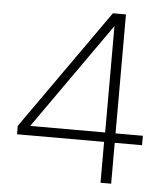

<svg xmlns="http://www.w3.org/2000/svg" viewBox="-51 -745 678 791"><g transform="rotate(5 288.0 -350.0)"><path d="M394 0V-169H34V-204L384 -700H438V-208H551V-169H438V0ZM85 -208H395V-648Z"/></g></svg>

Font: DM Sans 16pt ExtraLight
Style: Regular
Weight: 250
Version: Version 4.004;gftools[0.9.30]